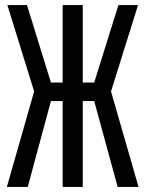

<svg xmlns="http://www.w3.org/2000/svg" viewBox="-20 -734 570 754"><path d="M7 0H89L180 -337H226V0H305V-337H350L442 0H524L416 -375L522 -714H445L350 -410H305V-714H226V-410H180L86 -714H9L114 -375Z"/></svg>

Font: Noto Sans Mono Condensed
Style: Regular
Weight: 400
Width: 3
Designer: Monotype Design Team
Foundry: Monotype Imaging Inc.
Version: Version 2.014